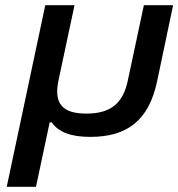

<svg xmlns="http://www.w3.org/2000/svg" viewBox="-20 -520 689 742"><path d="M6 202H119L172 -47H180C206 -10 252 9 329 9C472 9 555 -55 587 -205L649 -500H536L474 -209C456 -122 409 -81 314 -81C218 -81 188 -122 206 -209L268 -500H155Z"/></svg>

Font: LT Wave Medium
Style: Italic
Weight: 500
Designer: Daniel Lyons
Version: Version 2.5 (Glyphs App)